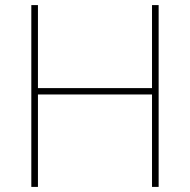

<svg xmlns="http://www.w3.org/2000/svg" viewBox="-20 -734 746 754"><path d="M603 0H577V-363H129V0H103V-714H129V-388H577V-714H603Z"/></svg>

Font: Noto Sans Armenian Thin
Style: Regular
Weight: 250
Version: Version 2.007